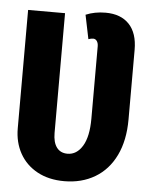

<svg xmlns="http://www.w3.org/2000/svg" viewBox="-52 -754 641 813"><g transform="rotate(5 268.0 -347.0)"><path d="M500 -564V-268Q500 -179 469 -115Q438 -51 381.5 -17.5Q325 16 251 16Q185 16 136.5 -10.5Q88 -37 62 -83.5Q36 -130 36 -190V-693H193V-184Q193 -144 209 -122.5Q225 -101 255 -101Q294 -101 318.5 -141Q343 -181 343 -258V-565Q343 -579 337 -587.5Q331 -596 321 -596Q313 -596 301 -592L280 -694Q318 -710 364 -710Q429 -710 464.5 -672.5Q500 -635 500 -564Z"/></g></svg>

Font: Fira Sans Extra Condensed
Style: Bold
Weight: 700
Width: 1
Designer: Carrois Corporate & Edenspiekermann AG
Foundry: Carrois Corporate GbR & Edenspiekermann AG
Version: Version 4.203